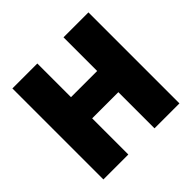

<svg xmlns="http://www.w3.org/2000/svg" viewBox="-179 -909 1089 1089"><g transform="rotate(-45 365.0 -365.0)"><path d="M470 0V-730H670V0ZM60 0V-730H260V0ZM160 -290V-460H570V-290Z"/></g></svg>

Font: M PLUS 1 Black
Style: Regular
Weight: 900
Designer: Coji Morishita
Foundry: UNDERFOREST DESIGN
Version: Version 1.001